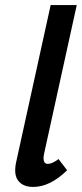

<svg xmlns="http://www.w3.org/2000/svg" viewBox="-20 -731 323 758"><path d="M111 7Q71 7 52 -17.5Q33 -42 44 -92L180 -711H283L154 -124Q146 -84 169 -84Q186 -84 211 -103L245 -59Q178 7 111 7Z"/></svg>

Font: EauTest
Style: Bold Italic
Weight: 700
Italic angle: -12°
Designer: Christian Thalmann (Catharsis Fonts)
Version: Version 0.001;PS 000.001;hotconv 1.0.88;makeotf.lib2.5.64775